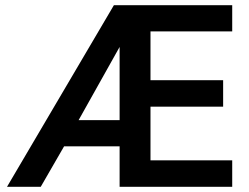

<svg xmlns="http://www.w3.org/2000/svg" viewBox="-20 -720 960 740"><path d="M419 -700H875V-599H560V-411H840V-309H560V-102H875V0H441V-156H227L137 0H7ZM441 -257V-539L283 -257Z"/></svg>

Font: Golos UI Medium
Style: Regular
Weight: 500
Designer: A.Korolkova, Vitaly Kuzmin
Foundry: ParaType Ltd
Version: Version 2.000